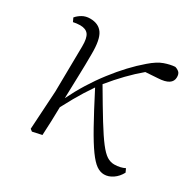

<svg xmlns="http://www.w3.org/2000/svg" viewBox="-124 -654 808 799"><g transform="rotate(30 280.5 -254.0)"><path d="M467.8 14.2Q448.7 14.2 430.4 1.5Q412.1 -11.2 388.9 -43.2Q365.7 -75.2 333.5 -132.8Q301.3 -190.4 254.9 -280.8Q238.3 -256.3 225.3 -235.8Q212.4 -215.3 199.2 -191.9Q186 -168.5 168.9 -136.2Q168.5 -101.6 167.2 -67.6Q166 -33.7 164.1 0L119.1 9.8L108.9 2L120.1 -183.1L123 -401.9Q123.5 -441.9 111.6 -458Q99.6 -474.1 71.8 -474.1Q63 -474.1 54.7 -472.9Q46.4 -471.7 39.1 -470.2L30.8 -487.8Q40.5 -500 56.9 -509.5Q73.2 -519 94.2 -519Q135.3 -519 154.5 -491Q173.8 -462.9 172.9 -393.1Q172.9 -342.8 171.1 -287.8Q169.4 -232.9 168 -179.2Q211.4 -268.1 270.3 -344.2Q329.1 -420.4 390.1 -472.2Q423.8 -501.5 451.2 -511Q478.5 -520.5 501 -522Q512.2 -519 520.5 -511.7Q528.8 -504.4 528.8 -487.8Q528.8 -447.8 461.9 -444.8L403.8 -440.9Q338.9 -386.7 274.9 -308.1Q323.2 -225.6 355.2 -173.6Q387.2 -121.6 409.2 -93Q431.2 -64.5 448.2 -53.7Q465.3 -43 483.9 -43Q498 -43 511.5 -46.1Q524.9 -49.3 534.2 -54.2L542 -37.1Q529.3 -13.2 509 0.5Q488.8 14.2 467.8 14.2Z"/></g></svg>

Font: Source Han Serif TW ExtraLight
Style: Regular
Weight: 250
Designer: Ryoko NISHIZUKA Ë•øÂ°öÊ∂ºÂ≠ê (kana & ideographs); Frank Grie√ühammer (Latin, Greek & Cyrillic); Wenlong ZHANG Âº†ÊñáÈæô 
Foundry: Adobe
Version: Version 2.003;hotconv 1.1.1;makeotfexe 2.6.0